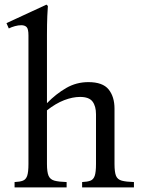

<svg xmlns="http://www.w3.org/2000/svg" viewBox="-20 -810 614 830"><path d="M475 -101Q475 -66 481.5 -50Q488 -34 506.5 -29Q525 -24 559 -23V0H335V-23Q358 -24 371 -29Q384 -34 389.5 -50Q395 -66 395 -101V-316Q395 -351 380 -371Q365 -391 326 -391Q294 -391 257.5 -377Q221 -363 183 -333V-101Q183 -66 190 -50Q197 -34 215.5 -29Q234 -24 268 -23V0H43V-23Q66 -24 79 -29Q92 -34 97.5 -50Q103 -66 103 -101V-657Q103 -685 95 -693Q87 -701 72 -701Q59 -701 44.5 -697Q30 -693 18 -687L8 -710L181 -790L187 -784Q186 -776 184.5 -741Q183 -706 183 -658V-364Q222 -404 266 -429.5Q310 -455 362 -455Q424 -455 449.5 -423.5Q475 -392 475 -340Z"/></svg>

Font: Bona Nova
Style: Regular
Weight: 400
Designer: Mateusz Machalski
Foundry: Capitalics
Version: Version 4.001; ttfautohint (v1.8.3)